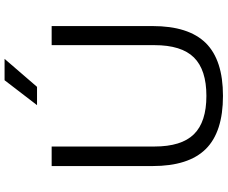

<svg xmlns="http://www.w3.org/2000/svg" viewBox="-98 -888 996 840"><g transform="rotate(-90 400.0 -468.0)"><path d="M93.5 -299V-740H179V-290.5Q179 -172 232.8 -117.5Q286.5 -63 400.5 -63Q514.5 -63 568.5 -117.5Q622.5 -172 622.5 -290.5V-740H706V-299Q706 -141 631.8 -65.8Q557.5 9.5 400.5 9.5Q242.5 9.5 168 -65.8Q93.5 -141 93.5 -299ZM360 -804 469 -946H562.5L440 -804Z"/></g></svg>

Font: Encode Sans Expanded
Style: Regular
Weight: 400
Width: 7
Designer: Multiple Designers
Foundry: Impallari Type
Version: Version 2.000